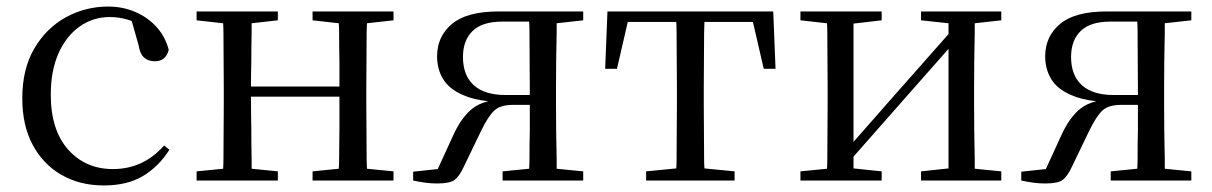

<svg xmlns="http://www.w3.org/2000/svg" viewBox="-20 -551 3700 586"><path d="M297 15Q224 15 168 -17Q112 -49 80 -108.5Q48 -168 48 -251Q48 -341 85 -403.5Q122 -466 181.5 -498.5Q241 -531 310 -531Q355 -531 393 -514.5Q431 -498 457.5 -469Q484 -440 495 -399Q486 -364 453 -364Q432 -364 419.5 -375.5Q407 -387 403 -413L382 -487Q376 -489 370 -491Q343 -499 315 -499Q264 -499 223 -470Q182 -441 158.5 -388Q135 -335 135 -262Q135 -154 188 -94.5Q241 -35 325 -35Q370 -35 409 -52.5Q448 -70 481 -107L497 -94Q464 -42 416 -13.5Q368 15 297 15Z M580 0V-28L661 -36Q662 -49 662 -65Q662 -106 662.5 -150Q663 -194 663 -229V-288Q663 -322 662.5 -366Q662 -410 662 -451Q662 -467 661 -480L580 -489V-516H828V-489L748 -480Q748 -467 748 -450Q747 -409 747 -363Q746 -322 746 -287H1016Q1016 -322 1016 -363Q1015 -409 1015 -450Q1015 -467 1014 -480L934 -489V-516H1181V-489L1100 -480Q1100 -467 1099 -451Q1099 -410 1098.5 -366Q1098 -322 1098 -288V-229Q1098 -194 1098.5 -150Q1099 -106 1099 -65Q1100 -49 1100 -36L1181 -28V0H934V-28L1014 -36Q1015 -50 1015 -66Q1015 -108 1016 -159Q1016 -208 1016 -256H746Q746 -208 747 -159Q747 -108 748 -66Q748 -50 748 -36L828 -28V0Z M1501 -516H1760V-489L1679 -480Q1679 -467 1679 -451Q1678 -410 1677.5 -366Q1677 -322 1677 -288V-229Q1677 -194 1677.5 -150Q1678 -106 1679 -65Q1679 -49 1679 -36L1760 -28V0H1514V-28L1595 -36Q1596 -50 1596 -66Q1596 -107 1597 -154Q1597 -195 1597 -231H1547Q1507 -231 1488.5 -213.5Q1470 -196 1449 -153L1395 -41Q1382 -13 1367.5 -2Q1353 9 1314 9Q1296 9 1277.5 6.5Q1259 4 1241 0V-27L1316 -35L1366 -144Q1390 -194 1421 -219Q1441 -235 1470 -242Q1424 -247 1393 -261Q1351 -279 1332.5 -309.5Q1314 -340 1314 -379Q1314 -440 1359.5 -478Q1405 -516 1501 -516ZM1595 -485H1512Q1452 -485 1422.5 -456.5Q1393 -428 1393 -377Q1393 -321 1426 -291Q1459 -261 1523 -261H1597V-288Q1597 -322 1596.5 -366Q1596 -410 1596 -451Q1596 -470 1595 -485Z M1827 -341 1834 -516H2340L2347 -341H2311L2278 -484H2130Q2130 -469 2129 -451Q2129 -410 2128.5 -366Q2128 -322 2128 -288V-229Q2128 -194 2128.5 -150Q2129 -106 2129 -65Q2129 -50 2130 -37L2222 -28V0H1952V-28L2044 -37Q2045 -50 2045 -65Q2045 -106 2045.5 -150Q2046 -194 2046 -229V-288Q2046 -322 2045.5 -366Q2045 -410 2045 -451Q2045 -469 2044 -484H1896L1863 -341Z M2423 0V-28L2504 -36Q2505 -49 2505 -65Q2505 -106 2505.5 -150Q2506 -194 2506 -229V-288Q2506 -322 2505.5 -366Q2505 -410 2505 -451Q2505 -467 2504 -480L2423 -489V-516H2671V-489L2585 -479V-118L2715 -266L2875 -447V-480L2791 -489V-516H3036V-489L2955 -480Q2955 -467 2955 -451Q2954 -410 2953.5 -366Q2953 -322 2953 -288V-229Q2953 -194 2953.5 -150Q2954 -106 2955 -65Q2955 -49 2955 -36L3036 -28V0H2791V-28L2875 -37V-402L2740 -249L2585 -73V-37L2671 -28V0Z M3357 -516H3616V-489L3535 -480Q3535 -467 3535 -451Q3534 -410 3533.5 -366Q3533 -322 3533 -288V-229Q3533 -194 3533.5 -150Q3534 -106 3535 -65Q3535 -49 3535 -36L3616 -28V0H3370V-28L3451 -36Q3452 -50 3452 -66Q3452 -107 3453 -154Q3453 -195 3453 -231H3403Q3363 -231 3344.5 -213.5Q3326 -196 3305 -153L3251 -41Q3238 -13 3223.5 -2Q3209 9 3170 9Q3152 9 3133.5 6.5Q3115 4 3097 0V-27L3172 -35L3222 -144Q3246 -194 3277 -219Q3297 -235 3326 -242Q3280 -247 3249 -261Q3207 -279 3188.5 -309.5Q3170 -340 3170 -379Q3170 -440 3215.5 -478Q3261 -516 3357 -516ZM3451 -485H3368Q3308 -485 3278.5 -456.5Q3249 -428 3249 -377Q3249 -321 3282 -291Q3315 -261 3379 -261H3453V-288Q3453 -322 3452.5 -366Q3452 -410 3452 -451Q3452 -470 3451 -485Z"/></svg>

Font: Early Summer Mincho
Style: Regular
Weight: 400
Designer: GuiWonder
Version: Version 1.002